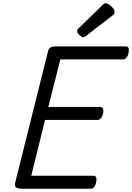

<svg xmlns="http://www.w3.org/2000/svg" viewBox="-20 -1160 812 1180"><path d="M114 0Q89 0 78.5 -9Q68 -18 74 -40L276 -848Q279 -861 290.5 -868Q302 -875 322 -875H754Q765 -875 769.5 -865.5Q774 -856 770 -835Q766 -815 757 -805Q748 -795 736 -795H351L277 -503H596Q608 -503 612.5 -493.5Q617 -484 614 -463Q609 -443 599.5 -433Q590 -423 579 -423H257L172 -80H554Q566 -80 570.5 -70.5Q575 -61 571 -40Q567 -20 557.5 -10Q548 0 537 0ZM492 -931Q482 -931 468 -945Q454 -959 454 -969Q454 -973 455 -976.5Q456 -980 463 -986L610 -1129Q616 -1134 619.5 -1137Q623 -1140 629 -1140Q639 -1140 652 -1131Q665 -1122 674.5 -1110Q684 -1098 684 -1088Q684 -1081 682 -1076Q680 -1071 669 -1063L511 -941Q505 -937 500.5 -934Q496 -931 492 -931Z"/></svg>

Font: Playwrite IS
Style: Regular
Weight: 400
Designer: Veronika Burian, José Scaglione
Foundry: TypeTogether
Version: Version 1.002